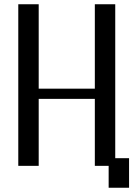

<svg xmlns="http://www.w3.org/2000/svg" viewBox="-20 -780 628 903"><path d="M522 -36V-760H426V-363H162V-760H66V0H162V-315H426V0H491V103H587V-36Z"/></svg>

Font: LXGW Marker Gothic
Style: Regular
Weight: 400
Version: Version 1.001